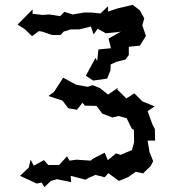

<svg xmlns="http://www.w3.org/2000/svg" viewBox="-20 -742 720 796"><path d="M469 -609 481 -611 430 -582 440 -542 388 -537 383 -489 376 -502 358 -469 336 -428 366 -408 424 -416 438 -450 439 -475 464 -486 500 -495 514 -514V-548L560 -553L585 -593L570 -637L578 -666L560 -699L530 -722L493 -713L470 -708L428 -694V-716L396 -686L360 -690H328L281 -682L247 -693L229 -675L185 -682L155 -680L115 -685V-703L53 -640L83 -621L113 -592L141 -613L155 -611L196 -597H231L244 -611L273 -620H308L357 -632L368 -599L385 -623L419 -604ZM63 -13 132 19 153 15 164 34 191 8 216 1 275 13 273 -13 335 3 346 -4 376 -17 414 -7 429 -24 473 8 512 -8 543 -30 574 -23 576 -26 605 -54 615 -74 600 -111 592 -159H623L622 -207L612 -226L592 -281L621 -301L570 -322L537 -355L504 -334L466 -371L469 -378L428 -350L394 -377L364 -389L344 -382L295 -391L260 -410L242 -420L204 -361L181 -344L239 -325L263 -293L299 -287L322 -316L332 -304L380 -303L404 -271L446 -255L471 -261L505 -252L526 -209L535 -204L536 -152L527 -120L480 -100L461 -106L427 -78L414 -109L365 -84L356 -76L297 -80L268 -76L258 -94L225 -58H180L162 -78L120 -55L107 -80L99 -47Z"/></svg>

Font: チョークS
Style: Regular
Weight: 400
Designer: [Stick] Fontworks Inc.
Foundry: [Stick] Fontworks Inc.
Version: Version 1.200;FEAKit 1.0